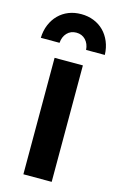

<svg xmlns="http://www.w3.org/2000/svg" viewBox="-118 -803 528 852"><g transform="rotate(15 146.0 -376.5)"><path d="M-1 -605Q0 -638 11.5 -665.5Q23 -693 42.5 -712.5Q62 -732 88 -742.5Q114 -753 146 -753Q177 -753 203.5 -742.5Q230 -732 249.5 -712.5Q269 -693 280.5 -665.5Q292 -638 293 -605H207Q205 -633 188.5 -650.5Q172 -668 146 -668Q120 -668 103.5 -650.5Q87 -633 85 -605ZM211 -535V0H81V-535Z"/></g></svg>

Font: QuotatisMedium
Style: Regular
Weight: 500
Designer: Julieta Ulanovsky
Foundry: Quotatis-Medium
Version: Version 4.000;PS 004.000;hotconv 1.0.88;makeotf.lib2.5.64775